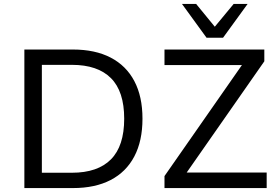

<svg xmlns="http://www.w3.org/2000/svg" viewBox="-20 -957 1415 977"><path d="M104 0V-705H351Q464 -705 543 -664Q622 -623 663.5 -544.5Q705 -466 705 -353Q705 -240 663.5 -161Q622 -82 543 -41Q464 0 351 0ZM193 -78H346Q477 -78 544.5 -146Q612 -214 612 -353Q612 -492 544.5 -559.5Q477 -627 346 -627H193ZM817 0V-61L1239 -666L1248 -626H817V-705H1325V-645L902 -39L894 -79H1337V0ZM1031 -765 906 -937H978L1073 -821L1169 -937H1240L1115 -765Z"/></svg>

Font: Nunito Sans 8pt
Style: Regular
Weight: 400
Version: Version 3.101;gftools[0.9.27]